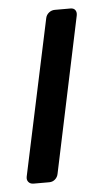

<svg xmlns="http://www.w3.org/2000/svg" viewBox="-44 -551 331 583"><g transform="rotate(-5 121.5 -260.0)"><path d="M35 0Q25 0 19.5 -6.5Q14 -13 16 -23L117 -497Q119 -507 127 -513.5Q135 -520 145 -520H193Q203 -520 207.5 -513.5Q212 -507 210 -497L110 -23Q108 -13 100.5 -6.5Q93 0 83 0Z"/></g></svg>

Font: Rubik
Style: Italic
Weight: 400
Italic angle: -12°
Designer: Hubert and Fischer
Foundry: Hubert and Fischer
Version: Version 2.300;gftools[0.9.30]